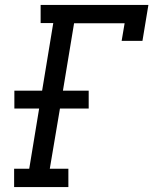

<svg xmlns="http://www.w3.org/2000/svg" viewBox="-20 -755 640 775"><path d="M37 0V-74H98L138 -317H38V-389H150L195 -662H144V-735H579L555 -590H471L483 -661H279L234 -389H338V-317H222L181 -74H256V0Z"/></svg>

Font: Iosevka Etoile Oblique
Style: Regular
Weight: 400
Italic angle: -9°
Designer: Belleve Invis
Foundry: Belleve Invis
Version: Version 15.5.2; ttfautohint (v1.8.4)